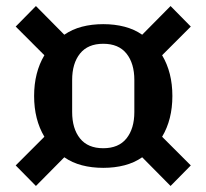

<svg xmlns="http://www.w3.org/2000/svg" viewBox="-20 -667 684 636"><path d="M322 -111Q284 -111 251.5 -119.5Q219 -128 193 -146L99 -51L32 -119L127 -214Q93 -271 93 -349Q93 -427 127 -484L32 -579L99 -647L193 -552Q219 -570 251.5 -578.5Q284 -587 322 -587Q360 -587 392.5 -578.5Q425 -570 451 -552L545 -647L612 -579L517 -484Q551 -427 551 -349Q551 -271 517 -214L612 -119L545 -51L451 -146Q425 -128 392.5 -119.5Q360 -111 322 -111ZM322 -176Q373 -176 399 -208.5Q425 -241 425 -296V-402Q425 -457 399 -489.5Q373 -522 322 -522Q271 -522 245 -489.5Q219 -457 219 -402V-296Q219 -241 245 -208.5Q271 -176 322 -176Z"/></svg>

Font: IBM Plex Serif SmBld
Style: Regular
Weight: 600
Designer: Mike Abbink, Paul van der Laan, Pieter van Rosmalen
Foundry: Bold Monday
Version: Version 3.001